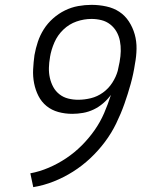

<svg xmlns="http://www.w3.org/2000/svg" viewBox="-20 -763 640 791"><path d="M117 8 105 -49Q143 -56 180.5 -72Q218 -88 252.5 -111Q287 -134 316.5 -163.5Q346 -193 369.5 -226.5Q393 -260 409 -297Q425 -334 437 -372Q423 -353 405 -337.5Q387 -322 366 -312Q345 -302 322.5 -298Q300 -294 278 -294Q248 -294 220.5 -301.5Q193 -309 172 -326Q151 -343 138.5 -367.5Q126 -392 120.5 -420Q115 -448 116.5 -477.5Q118 -507 122 -536Q127 -564 136 -591Q145 -618 160.5 -642.5Q176 -667 198.5 -687Q221 -707 247.5 -720Q274 -733 302 -738Q330 -743 357 -743Q388 -743 418 -736.5Q448 -730 471.5 -714.5Q495 -699 511 -674.5Q527 -650 535 -621.5Q543 -593 542.5 -562Q542 -531 536 -500Q530 -459 518.5 -417.5Q507 -376 492.5 -335Q478 -294 458.5 -254Q439 -214 412 -178Q385 -142 352 -111Q319 -80 281 -56Q243 -32 201.5 -15.5Q160 1 117 8ZM302 -352Q328 -352 354.5 -358.5Q381 -365 404 -381.5Q427 -398 442.5 -422Q458 -446 465 -471Q467 -481 469 -490Q471 -499 473 -509V-510Q477 -531 477.5 -552.5Q478 -574 474 -594.5Q470 -615 460 -632.5Q450 -650 434 -662.5Q418 -675 398 -680Q378 -685 357 -685Q326 -685 295.5 -674.5Q265 -664 241 -641Q217 -618 204 -588Q191 -558 186 -528V-527Q182 -505 181.5 -483.5Q181 -462 185.5 -442Q190 -422 199.5 -404.5Q209 -387 225 -374.5Q241 -362 261 -357Q281 -352 302 -352Z"/></svg>

Font: Iosevka HT Light Extended
Style: Italic
Weight: 300
Width: 7
Italic angle: -9°
Monospace: yes
Designer: Belleve Invis
Foundry: Belleve Invis
Version: Version 32.3.0; ttfautohint (v1.8.4)